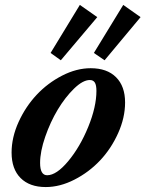

<svg xmlns="http://www.w3.org/2000/svg" viewBox="-20 -738 583 769"><path d="M223.6 -496.6 182.6 -525.9 299.8 -718.3 369.6 -669.4ZM398.9 -496.6 356 -525.9 473.6 -718.3 543 -669.4ZM163.1 11.2Q98.6 11.2 62.5 -24.9Q26.4 -61 26.4 -127Q26.4 -187.5 54.4 -249.3Q82.5 -311 126.7 -358.2Q170.9 -405.3 228.8 -435.1Q286.6 -464.8 343.3 -464.8Q408.7 -464.8 444.8 -428.7Q481 -392.6 481 -327.6Q481 -266.6 453.1 -204.6Q425.3 -142.6 380.9 -95.5Q336.4 -48.3 278.3 -18.6Q220.2 11.2 163.1 11.2ZM168.9 -36.1Q206.1 -36.1 253.2 -92.5Q300.3 -148.9 333.3 -229.5Q366.2 -310.1 366.2 -374Q366.2 -397 359.9 -407.2Q353.5 -417.5 339.8 -417.5Q312 -417.5 276.6 -383.1Q241.2 -348.6 211.4 -299.1Q181.6 -249.5 161.1 -190.2Q140.6 -130.9 140.6 -85.4Q140.6 -36.1 168.9 -36.1Z"/></svg>

Font: Elstob 6pt
Style: Italic
Weight: 700
Italic angle: -20°
Designer: Peter S. Baker
Version: Version 1.015